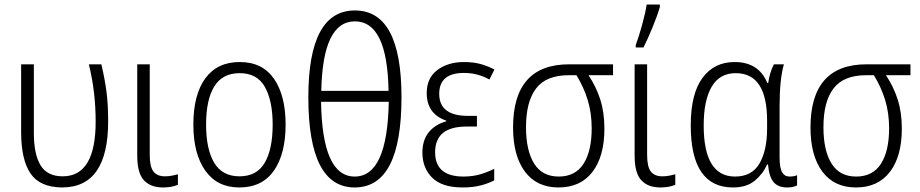

<svg xmlns="http://www.w3.org/2000/svg" viewBox="-20 -815 4048 845"><path d="M253 10Q456 10 456 -281Q456 -352 449 -408.5Q442 -465 426 -532H371Q401 -411 401 -280Q401 -39 256 -39Q188 -39 158.5 -87.5Q129 -136 129 -230V-532H73V-228Q74 -110 115 -50.5Q156 9 253 10Z M639 -532H584V-130Q584 -53 613.5 -21.5Q643 10 697 10Q737 10 763 -2V-48Q753 -45 737.5 -42Q722 -39 706 -39Q672 -39 655.5 -60Q639 -81 639 -133Z M1237 -267Q1237 -394 1186 -468Q1135 -542 1035 -542Q936 -542 883.5 -470Q831 -398 831 -267Q831 -138 883.5 -64Q936 10 1033 10Q1134 10 1185.5 -64Q1237 -138 1237 -267ZM887 -267Q887 -376 923 -434.5Q959 -493 1035 -493Q1112 -493 1146 -432Q1180 -371 1180 -267Q1180 -158 1145 -98.5Q1110 -39 1034 -39Q958 -39 922.5 -99Q887 -159 887 -267Z M1747 -387Q1747 -769 1542 -769Q1337 -769 1337 -387Q1337 10 1541 10Q1747 10 1747 -387ZM1542 -721Q1685 -721 1690 -415H1394Q1400 -721 1542 -721ZM1541 -38Q1398 -38 1393 -367H1691Q1685 -38 1541 -38Z M2079 -305H2040Q1913 -305 1913 -402Q1913 -494 2022 -494Q2055 -494 2083 -486Q2111 -478 2134 -465L2156 -509Q2126 -525 2094 -533.5Q2062 -542 2022 -542Q1952 -542 1905 -507Q1858 -472 1858 -405Q1858 -314 1944 -284V-281Q1896 -268 1867.5 -233.5Q1839 -199 1839 -143Q1839 -76 1882 -33Q1925 10 2016 10Q2062 10 2096 1Q2130 -8 2155 -21V-72Q2128 -58 2094 -48Q2060 -38 2020 -38Q1895 -38 1895 -145Q1895 -258 2033 -258H2079Z M2640 -249Q2640 -321 2621.5 -378Q2603 -435 2570 -484H2678V-532H2485Q2238 -532 2238 -254Q2238 -130 2290 -60Q2342 10 2438 10Q2535 10 2587.5 -58.5Q2640 -127 2640 -249ZM2295 -255Q2295 -368 2339.5 -426Q2384 -484 2483 -484H2517Q2549 -432 2566.5 -375Q2584 -318 2584 -250Q2584 -150 2548 -94Q2512 -38 2439 -38Q2366 -38 2330.5 -95.5Q2295 -153 2295 -255Z M2828 -532H2773V-130Q2773 -53 2802.5 -21.5Q2832 10 2886 10Q2926 10 2952 -2V-48Q2942 -45 2926.5 -42Q2911 -39 2895 -39Q2861 -39 2844.5 -60Q2828 -81 2828 -133ZM2778 -606H2812Q2831 -644 2852 -695Q2873 -746 2884 -784V-795H2826Q2821 -760 2805.5 -704Q2790 -648 2778 -617Z M3206 10Q3266 10 3302 -20Q3338 -50 3356 -91H3360Q3365 -36 3385 -13Q3405 10 3444 10Q3472 10 3488 1V-44Q3475 -38 3455 -38Q3433 -38 3422 -57Q3411 -76 3411 -123V-348Q3411 -467 3430 -532H3386Q3367 -495 3361 -450H3357Q3319 -542 3213 -542Q3123 -542 3071.5 -472Q3020 -402 3020 -263Q3020 10 3206 10ZM3215 -38Q3077 -38 3077 -263Q3077 -373 3112 -433Q3147 -493 3218 -493Q3356 -493 3356 -284V-249Q3356 -153 3322.5 -95.5Q3289 -38 3215 -38Z M3949 -249Q3949 -321 3930.5 -378Q3912 -435 3879 -484H3987V-532H3794Q3547 -532 3547 -254Q3547 -130 3599 -60Q3651 10 3747 10Q3844 10 3896.5 -58.5Q3949 -127 3949 -249ZM3604 -255Q3604 -368 3648.5 -426Q3693 -484 3792 -484H3826Q3858 -432 3875.5 -375Q3893 -318 3893 -250Q3893 -150 3857 -94Q3821 -38 3748 -38Q3675 -38 3639.5 -95.5Q3604 -153 3604 -255Z"/></svg>

Font: Noto Sans UI SemiCondensed Light
Style: Regular
Weight: 300
Width: 4
Designer: Monotype Design Team
Foundry: Monotype Imaging Inc.
Version: Version 1.901